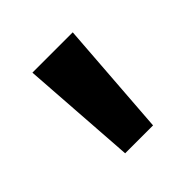

<svg xmlns="http://www.w3.org/2000/svg" viewBox="-85 -787 404 404"><g transform="rotate(-45 116.5 -585.0)"><path d="M177 -714H57L75 -456H158Z"/></g></svg>

Font: Noto Sans Gujarati UI Condensed SemiBold
Style: Regular
Weight: 600
Width: 3
Designer: Jelle Bosma - Monotype Design Team, Universal Thirst
Foundry: Monotype Imaging Inc.
Version: Version 2.106